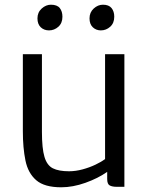

<svg xmlns="http://www.w3.org/2000/svg" viewBox="-20 -787 638 815"><path d="M240 8Q168.5 8 133.8 -22Q99 -52 88 -105.8Q77 -159.5 77 -230V-557H158V-227Q158 -157 168.8 -121Q179.5 -85 204.5 -72.5Q229.5 -60 273 -60Q301 -60 330.5 -68Q360 -76 385.2 -88Q410.5 -100 426 -112V-557H508V6H476Q456.5 6 445.8 0.2Q435 -5.5 435 -27V-57.5Q396 -30 342.5 -11Q289 8 240 8ZM188 -658Q167 -658 153 -671.2Q139 -684.5 139 -709Q139 -734.5 157 -750.8Q175 -767 196 -767Q222.5 -767 233.8 -752.8Q245 -738.5 245 -716Q245 -689 227.8 -673.5Q210.5 -658 188 -658ZM408 -658Q388 -658 374 -671.2Q360 -684.5 360 -709Q360 -734.5 377.8 -750.8Q395.5 -767 417 -767Q442 -767 453.5 -752.8Q465 -738.5 465 -716Q465 -689 447.8 -673.5Q430.5 -658 408 -658Z"/></svg>

Font: Merriweather Sans Light
Style: Regular
Weight: 300
Designer: Eben Sorkin
Foundry: Eben Sorkin
Version: Version 2.001; ttfautohint (v1.8.3)